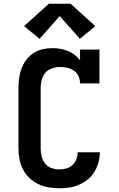

<svg xmlns="http://www.w3.org/2000/svg" viewBox="-20 -1001 640 1029"><path d="M297 8Q269 8 240 3Q211 -2 185 -14.5Q159 -27 137.5 -47.5Q116 -68 103 -93.5Q90 -119 84.5 -147.5Q79 -176 79 -205V-530Q79 -556 82.5 -582.5Q86 -609 95.5 -634Q105 -659 121 -680.5Q137 -702 159.5 -716.5Q182 -731 208 -737Q234 -743 261 -743Q282 -743 302.5 -739.5Q323 -736 342.5 -728.5Q362 -721 379 -708Q396 -695 409 -678V-735H513V-554H409Q409 -574 401 -592Q393 -610 377 -621.5Q361 -633 341.5 -637.5Q322 -642 302 -642Q281 -642 259.5 -635Q238 -628 223.5 -611.5Q209 -595 203.5 -573.5Q198 -552 198 -530V-205Q198 -184 203 -163Q208 -142 221.5 -125Q235 -108 255.5 -100.5Q276 -93 297 -93Q317 -93 335.5 -98Q354 -103 368 -116Q382 -129 389 -147.5Q396 -166 396 -185Q396 -185 396 -185Q396 -185 396 -185H515Q515 -185 515 -184.5Q515 -184 515 -184Q515 -157 507.5 -130Q500 -103 486 -80Q472 -57 450.5 -39.5Q429 -22 404 -11Q379 0 352 4Q325 8 297 8ZM192 -793 109 -861 242 -981H358L491 -861L408 -793L300 -915Z"/></svg>

Font: Iosevka Curly Slab Extended
Style: Bold
Weight: 700
Width: 7
Monospace: yes
Designer: Belleve Invis
Foundry: Belleve Invis
Version: Version 11.1.0; ttfautohint (v1.8.3)